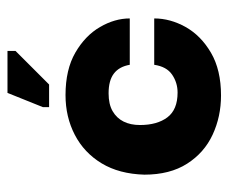

<svg xmlns="http://www.w3.org/2000/svg" viewBox="-70 -546 625 526"><g transform="rotate(-90 243.0 -282.5)"><path d="M245 10Q187 10 137.5 -13Q88 -36 58 -83Q28 -130 28 -200Q30 -269 59 -317Q88 -365 137 -390.5Q186 -416 246 -416Q316 -416 362.5 -389Q409 -362 432.5 -321.5Q456 -281 456 -240H329Q324 -269 305 -283.5Q286 -298 251 -298Q221 -298 202 -287Q183 -276 173.5 -257Q164 -238 164 -212Q164 -165 185 -137Q206 -109 253 -109Q280 -109 302 -124Q324 -139 329 -173H456Q456 -129 432.5 -87Q409 -45 362 -17.5Q315 10 245 10ZM275 -461H213V-478L252 -575H367V-553Z"/></g></svg>

Font: Darker Grotesque Light Black
Style: Regular
Weight: 900
Version: Version 1.000;gftools[0.9.28]